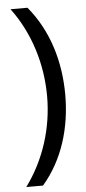

<svg xmlns="http://www.w3.org/2000/svg" viewBox="-59 -747 418 938"><g transform="rotate(-5 150.0 -278.0)"><path d="M260 -274C260 -437 214 -593 113 -714H30C123 -589 171 -433 171 -275C171 -120 123 33 31 158H113C214 41 260 -113 260 -274Z"/></g></svg>

Font: Noto Sans Buginese
Style: Regular
Weight: 400
Designer: Monotype Design Team
Foundry: Monotype Imaging Inc.
Version: Version 2.002